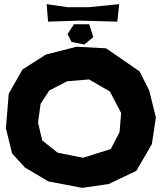

<svg xmlns="http://www.w3.org/2000/svg" viewBox="-20 -906 786 934"><path d="M413.1 -519.5 514.6 -460.9 569.3 -356.4 561.5 -262.7 518.6 -180.7 383.8 -138.7 260.7 -163.1 185.5 -222.7 165 -309.6 177.7 -401.4 219.7 -465.8 306.6 -510.7ZM203.1 -640.6 88.9 -567.4 22.5 -450.2 8.8 -281.2 39.1 -159.2 101.6 -90.8 215.8 -23.4 379.9 7.8 508.8 -10.7 643.6 -75.2 718.8 -205.1 738.3 -335 706.1 -464.8 659.2 -558.6 496.1 -670.9 352.5 -678.7ZM207 -885.7 213.9 -800.8 367.2 -805.7 550.8 -800.8 559.6 -885.7 413.1 -871.1H307.6ZM308.6 -740.2 328.1 -702.1 390.6 -689.5 433.6 -725.6 414.1 -788.1H339.8Z"/></svg>

Font: MaokenAssortedSans-TC
Style: Regular
Weight: 500
Version: Version 0.83